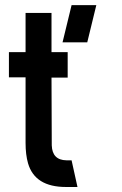

<svg xmlns="http://www.w3.org/2000/svg" viewBox="-20 -746 487 766"><path d="M229.5 -577.1 265.6 -725.6H364.3L328.1 -577.1ZM15.6 -437.5V-538.1H82V-694.3H185.5V-538.1H250V-436.5H185.5L186.5 -166Q188.5 -107.4 245.1 -106.4H265.6L289.1 0H243.2Q119.1 0 91.8 -94.7Q82 -128.9 82 -175.8V-437.5Z"/></svg>

Font: Post No Bills Jaffna
Style: Bold
Weight: 700
Designer: Kosala Senevirathne, Siva Puranthara, Lasantha Premarathna, Tharique Azeez
Foundry: Mooniak
Version: Version 1.220 ; ttfautohint (v1.6)